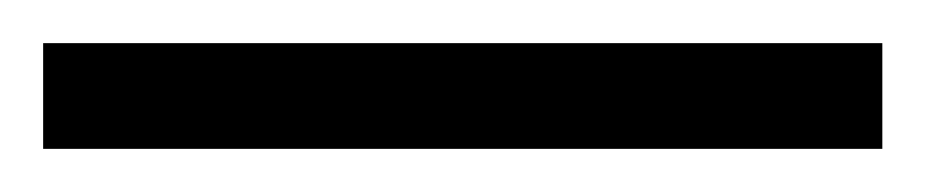

<svg xmlns="http://www.w3.org/2000/svg" viewBox="-24 63 429 89"><path d="M-4 132V83H385V132Z"/></svg>

Font: Noto Serif Lao Condensed Thin
Style: Regular
Weight: 100
Width: 3
Designer: Monotype Design Team
Foundry: Monotype Imaging Inc.
Version: Version 2.003; ttfautohint (v1.8.4.7-5d5b)